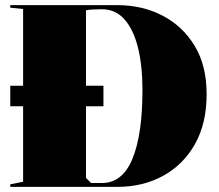

<svg xmlns="http://www.w3.org/2000/svg" viewBox="-20 -728 855 748"><path d="M20 -394H383V-314H20ZM437 -708Q534 -708 612.5 -667.5Q691 -627 738 -550Q785 -473 785 -361Q785 -247 739.5 -166.5Q694 -86 615.5 -43Q537 0 437 0H20V-10L70 -20V-693L20 -698V-708ZM377 -692Q356 -692 340.5 -691Q325 -690 315 -688V-35L335 -15H377Q457 -15 496 -109.5Q535 -204 535 -377Q535 -472 517.5 -542.5Q500 -613 465 -652.5Q430 -692 377 -692Z"/></svg>

Font: Kalnia Thin
Style: Bold
Weight: 700
Version: Version 1.105